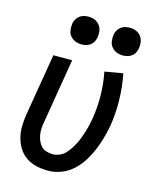

<svg xmlns="http://www.w3.org/2000/svg" viewBox="-112 -814 725 898"><g transform="rotate(15 250.0 -364.5)"><path d="M208 8Q179 8 151.5 2Q124 -4 101.5 -19Q79 -34 64.5 -57Q50 -80 43 -107Q36 -134 36.5 -162.5Q37 -191 42 -221L92 -520H183L131 -207Q128 -192 127 -176Q126 -160 128.5 -145Q131 -130 137 -116Q143 -102 153 -91.5Q163 -81 178 -76.5Q193 -72 209 -72Q225 -72 241 -79Q257 -86 269 -98.5Q281 -111 290.5 -126Q300 -141 307.5 -156Q315 -171 320.5 -187Q326 -203 331 -219Q336 -235 339.5 -251Q343 -267 346 -283Q355 -341 354 -397.5Q353 -454 342 -508L430 -523Q442 -462 443.5 -398.5Q445 -335 435 -271Q429 -240 420.5 -209Q412 -178 399.5 -148Q387 -118 369.5 -90Q352 -62 327 -39Q302 -16 270.5 -4Q239 8 208 8ZM405 -603Q389 -603 374.5 -609Q360 -615 350.5 -627Q341 -639 339 -654.5Q337 -670 339 -686Q341 -697 347 -707.5Q353 -718 362.5 -725Q372 -732 383 -734.5Q394 -737 405 -737Q421 -737 435.5 -731Q450 -725 459 -713Q468 -701 470.5 -685.5Q473 -670 470 -654Q468 -643 462.5 -632.5Q457 -622 447 -615Q437 -608 426.5 -605.5Q416 -603 405 -603ZM205 -603Q189 -603 174.5 -609Q160 -615 150.5 -627Q141 -639 139 -654.5Q137 -670 139 -686Q141 -697 147 -707.5Q153 -718 162.5 -725Q172 -732 183 -734.5Q194 -737 205 -737Q221 -737 235.5 -731Q250 -725 259 -713Q268 -701 270.5 -685.5Q273 -670 270 -654Q268 -643 262.5 -632.5Q257 -622 247 -615Q237 -608 226.5 -605.5Q216 -603 205 -603Z"/></g></svg>

Font: Iosevka Term Curly Md Obl
Style: Regular
Weight: 500
Italic angle: -9°
Designer: Belleve Invis
Foundry: Belleve Invis
Version: Version 32.3.0